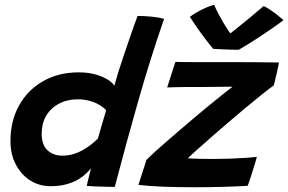

<svg xmlns="http://www.w3.org/2000/svg" viewBox="-20 -784 1213 808"><path d="M345 -1.5Q346.5 -9 350 -23.5Q353.5 -38 357.2 -52.8Q361 -67.5 363 -75.5Q357 -68 344.5 -55.5Q332 -43 312 -30.5Q292 -18 262.2 -9.2Q232.5 -0.5 192.5 -0.5Q144.5 -0.5 106.2 -25.2Q68 -50 46 -92.8Q24 -135.5 24 -190Q24 -275.5 60.5 -340.8Q97 -406 162 -442.8Q227 -479.5 311 -479.5Q351 -479.5 382.5 -470.5Q414 -461.5 434.2 -448.5Q454.5 -435.5 461 -423Q468 -449 478.5 -482.5Q489 -516 501.2 -551.8Q513.5 -587.5 524.8 -620.8Q536 -654 545.2 -679.5Q554.5 -705 559 -717Q585 -717 616.5 -714Q648 -711 670.5 -705Q611 -532 561.5 -358.2Q512 -184.5 463 2.5Q452 2.5 428.8 2Q405.5 1.5 381.8 0.5Q358 -0.5 345 -1.5ZM242.5 -129Q268 -129 290.8 -136.2Q313.5 -143.5 333 -155Q352.5 -166.5 367.5 -179Q382.5 -191.5 392 -201Q395 -212 399.8 -228.5Q404.5 -245 409.8 -262.5Q415 -280 419.5 -295.5Q424 -311 426.5 -320Q418 -330.5 400.5 -341.2Q383 -352 359.2 -359Q335.5 -366 308 -366Q241.5 -366 198.5 -326.8Q155.5 -287.5 155.5 -221Q155.5 -174.5 179.8 -151.8Q204 -129 242.5 -129ZM1022 -2Q981.5 0.5 922 2.2Q862.5 4 799.5 4Q733 4 669.8 1.8Q606.5 -0.5 562.5 -6L596.5 -111.5Q609.5 -124.5 630.8 -144Q652 -163.5 679.5 -187.2Q707 -211 737.8 -237.5Q768.5 -264 799.8 -290.2Q831 -316.5 860.8 -341Q890.5 -365.5 915.8 -385.5Q941 -405.5 958.5 -419Q950 -419 931.5 -419Q913 -419 889.5 -418.5Q866 -418 841.2 -418Q816.5 -418 796 -418Q777.5 -418 758.8 -417.8Q740 -417.5 724 -417.2Q708 -417 697 -416.5Q686 -416 683.5 -416L718 -523.5Q732.5 -523 758.8 -522.8Q785 -522.5 818 -522.5Q851 -522.5 886.5 -522.5Q922 -522.5 955.5 -522.5Q1005 -522.5 1058.5 -522.2Q1112 -522 1154 -521Q1154 -518 1151 -505Q1148 -492 1144.5 -475.5Q1141 -459 1137.2 -444.8Q1133.5 -430.5 1132 -424.5Q1110 -409 1078.5 -383.5Q1047 -358 1010.5 -327.8Q974 -297.5 937.2 -265.8Q900.5 -234 867.2 -205Q834 -176 808.5 -153.2Q783 -130.5 770.5 -118Q782 -116.5 814 -115.8Q846 -115 876.5 -115Q910 -115 945 -116.2Q980 -117.5 1010.5 -119.5Q1041 -121.5 1061 -124Q1060 -119 1054.8 -102Q1049.5 -85 1043 -64Q1036.5 -43 1030.8 -25.5Q1025 -8 1022 -2ZM1089.5 -758.5Q1100.5 -753.5 1113.8 -745Q1127 -736.5 1139.5 -727Q1152 -717.5 1161 -709.5Q1170 -701.5 1173 -699Q1145.5 -678.5 1116.8 -658.8Q1088 -639 1062 -622.2Q1036 -605.5 1015.8 -593Q995.5 -580.5 984.5 -574.5Q969 -574.5 948.5 -575.2Q928 -576 908.8 -576.8Q889.5 -577.5 877 -578.5Q852.5 -608 828.5 -640.8Q804.5 -673.5 779 -713Q790 -721.5 807.5 -731.8Q825 -742 844.8 -750.8Q864.5 -759.5 881 -764Q889 -745 899.5 -725.2Q910 -705.5 920.5 -687.8Q931 -670 939.5 -657.2Q948 -644.5 952.5 -640H945Q955 -647.5 979.2 -667Q1003.5 -686.5 1033.2 -711Q1063 -735.5 1089.5 -758.5Z"/></svg>

Font: Grandstander Thin SemiBold
Style: Italic
Weight: 600
Italic angle: -15°
Version: Version 1.200